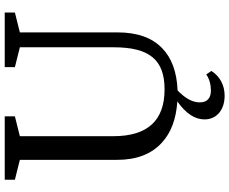

<svg xmlns="http://www.w3.org/2000/svg" viewBox="-99 -661 970 812"><g transform="rotate(-90 386.0 -255.0)"><path d="M592 -259C592 -108 539 -44 414 -44C282 -44 216 -116 216 -261V-656L300 -677V-720H32V-677L116 -656V-244C116 -163 140 -100 188 -56C230 -17 288 5 363 10C312 46 287 84 287 125C287 176 327 210 387 210C432 210 469 190 492 154L477 132C461 145 433 152 409 152C377 152 359 136 359 105C359 78 372 51 397 24C401 19 405 15 410 11C487 8 547 -14 588 -54C633 -97 655 -160 655 -243V-656L739 -677V-720H508V-677L592 -656Z"/></g></svg>

Font: Domine
Style: Regular
Weight: 400
Designer: Pablo Impallari, Rodrigo Fuenzalida, Brenda Gallo
Foundry: Pablo Impallari, Rodrigo Fuenzalida, Brenda Gallo
Version: Version 2.000